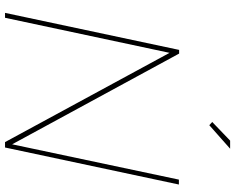

<svg xmlns="http://www.w3.org/2000/svg" viewBox="-108 -850 958 783"><g transform="rotate(90 371.5 -459.0)"><path d="M491 -833 478 -845 554 -918H587ZM184 -710H199L569 -29L713 -709H733L582 0H560L196 -671L53 0H33Z"/></g></svg>

Font: Raleway-v4020 Thin
Style: Italic
Weight: 250
Italic angle: -12°
Designer: Matt McInerney, Pablo Impallari, Rodrigo Fuenzalida
Foundry: Matt McInerney, Pablo Impallari, Rodrigo Fuenzalida
Version: Version 4.020;PS 004.020;hotconv 1.0.88;makeotf.lib2.5.64775